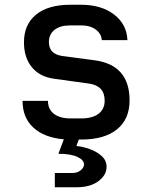

<svg xmlns="http://www.w3.org/2000/svg" viewBox="-20 -579 640 809"><path d="M211 210V150H284Q306 150 320 138.5Q334 127 334 114Q334 95 306 82Q278 69 226 69L249 8Q167 1 121 -41Q75 -83 75 -154H182Q182 -119 207 -99.5Q232 -80 278 -80H322Q369 -80 395 -99.5Q421 -119 421 -155Q421 -218 354 -227L209 -247Q148 -255 114.5 -295.5Q81 -336 81 -401Q81 -476 132 -517.5Q183 -559 276 -559H321Q407 -559 460.5 -518Q514 -477 517 -410H409Q407 -437 383.5 -454.5Q360 -472 321 -472H276Q233 -472 209.5 -453Q186 -434 186 -402Q186 -351 243 -343L379 -325Q526 -305 526 -156Q526 -77 473 -34Q420 9 322 9H312L302 36Q330 39 359 49.5Q388 60 408.5 78.5Q429 97 429 124Q429 159 394.5 184.5Q360 210 303 210Z"/></svg>

Font: JetBrains Mono SemiBold
Style: Regular
Weight: 472
Monospace: yes
Designer: Philipp Nurullin, Konstantin Bulenkov
Foundry: JetBrains
Version: Version 2.305; ttfautohint (v1.8.4.7-5d5b)